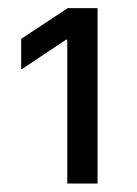

<svg xmlns="http://www.w3.org/2000/svg" viewBox="-20 -797 330 464"><path d="M142.6 -701.2H139.6L31.2 -628.9V-703.1L143.6 -777.3H215.8V-353.5H142.6Z"/></svg>

Font: Pretendard Std Variable
Style: Regular
Weight: 400
Designer: Base glyphs from Inter by Rasmus Andersson; Hangeul glyphs from Noto Sans CJK(Source Han Sans) by Jang Soo-young and Kan
Foundry: Kil Hyung-jin
Version: Version 1.309;Glyphs 3.2 (3225)